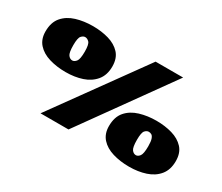

<svg xmlns="http://www.w3.org/2000/svg" viewBox="-109 -859 1324 1147"><g transform="rotate(30 553.0 -285.5)"><path d="M241 14 682 -597H872L434 14ZM247 -274Q185 -274 133.5 -289.5Q82 -305 52 -338.5Q22 -372 22 -425Q22 -488 54 -525Q86 -562 138.5 -578Q191 -594 253 -594Q312 -594 362 -579.5Q412 -565 442.5 -532Q473 -499 473 -442Q473 -383 442 -345.5Q411 -308 360 -291Q309 -274 247 -274ZM247 -354Q261 -354 273.5 -369.5Q286 -385 286 -437Q286 -487 273 -500.5Q260 -514 245 -514Q232 -514 219.5 -500.5Q207 -487 207 -437Q207 -385 219 -369.5Q231 -354 247 -354ZM858 26Q796 26 744.5 10.5Q693 -5 663 -38.5Q633 -72 633 -125Q633 -188 665 -225Q697 -262 750 -278Q803 -294 864 -294Q923 -294 973 -279.5Q1023 -265 1053.5 -232Q1084 -199 1084 -142Q1084 -83 1053.5 -45.5Q1023 -8 971.5 9Q920 26 858 26ZM859 -54Q873 -54 885 -69.5Q897 -85 897 -137Q897 -171 891 -187.5Q885 -204 876 -209Q867 -214 857 -214Q843 -214 831 -200.5Q819 -187 819 -137Q819 -85 831 -69.5Q843 -54 859 -54Z"/></g></svg>

Font: Literata Variable Black
Style: Regular
Weight: 900
Designer: Latin by Veronika Burian and Jose Scaglione. Greek by Irene Vlachou. Cyrillic by Vera Evstafieva.
Foundry: TypeTogether
Version: Version 3.021